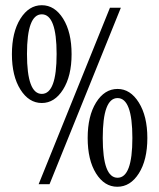

<svg xmlns="http://www.w3.org/2000/svg" viewBox="-20 -710 614 740"><path d="M141.1 -313Q91.3 -313 58.6 -365Q25.9 -417 25.9 -501Q25.9 -585.9 58.6 -637.9Q91.3 -689.9 141.1 -689.9Q190.9 -689.9 223.4 -637.9Q255.9 -585.9 255.9 -501Q255.9 -417 223.1 -365Q190.4 -313 141.1 -313ZM403.8 -680.2H445.8L170.9 0H128.9ZM198.2 -502Q198.2 -654.8 141.1 -654.8Q84 -654.8 84 -502Q84 -348.1 141.1 -348.1Q198.2 -348.1 198.2 -502ZM432.1 9.8Q382.3 9.8 350.1 -41.7Q317.9 -93.3 317.9 -178.2Q317.9 -262.7 350.3 -314.9Q382.8 -367.2 433.1 -367.2Q482.4 -367.2 515.1 -314.7Q547.9 -262.2 547.9 -178.2Q547.9 -93.3 515.1 -41.7Q482.4 9.8 432.1 9.8ZM490.2 -178.2Q490.2 -332 433.1 -332Q376 -332 376 -178.2Q376 -24.9 433.1 -24.9Q490.2 -24.9 490.2 -178.2Z"/></svg>

Font: Margherita
Style: Regular
Weight: 400
Designer: James Puckett
Foundry: Dunwich Type Founders
Version: Version 1.008;hotconv 1.0.109;makeotfexe 2.5.65596